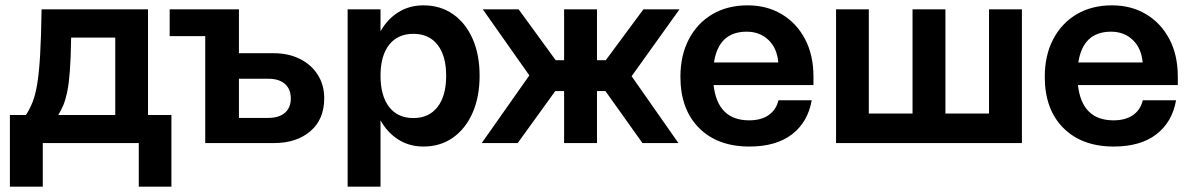

<svg xmlns="http://www.w3.org/2000/svg" viewBox="-20 -535 4460 718"><path d="M135.5 -500H533.5V-105H621V163H499V0H140V163H17V-105H77Q91 -126.5 101.5 -152.5Q112 -178.5 119 -220Q126 -261.5 130 -328.8Q134 -396 135.5 -500ZM198 -105H411V-394.5H246Q245 -318 241.2 -269.2Q237.5 -220.5 231.2 -190.8Q225 -161 216.8 -141.8Q208.5 -122.5 198 -105Z M1003.5 -336Q1059 -336 1101.8 -314.5Q1144.5 -293 1168.5 -255Q1192.5 -217 1192.5 -167.5Q1192.5 -88.5 1140.5 -44.2Q1088.5 0 1005 0H747.5V-400H614.5V-500H873.5V-336ZM982.5 -94Q1023 -94 1045.2 -113Q1067.5 -132 1067.5 -167Q1067.5 -202 1045.5 -221.2Q1023.5 -240.5 983.5 -240.5H873.5V-94Z M1280 -500H1403V-418Q1429 -464 1470 -489.5Q1511 -515 1563.5 -515Q1626.5 -515 1673.8 -482.2Q1721 -449.5 1747.2 -390.2Q1773.5 -331 1773.5 -252Q1773.5 -172.5 1747.2 -113Q1721 -53.5 1673.8 -20.2Q1626.5 13 1563.5 13Q1511 13 1470 -12.8Q1429 -38.5 1403 -85V163H1280ZM1648.5 -252Q1648.5 -326.5 1616.2 -367.5Q1584 -408.5 1526 -408.5Q1467.5 -408.5 1435.2 -367.5Q1403 -326.5 1403 -252Q1403 -176.5 1435.2 -135Q1467.5 -93.5 1526 -93.5Q1584 -93.5 1616.2 -135Q1648.5 -176.5 1648.5 -252Z M2089.5 -500H2212.5V-310H2245.5L2386 -500H2521L2342 -250L2517 0H2382.5L2244 -194.5H2212.5V0H2089.5V-194.5H2056.5L1916 0H1781.5L1959.5 -253L1785.5 -500H1919.5L2058 -310H2089.5Z M2524.5 -247.5Q2524.5 -328 2556 -388.2Q2587.5 -448.5 2644 -481.8Q2700.5 -515 2776 -515Q2848 -515 2903.5 -481.8Q2959 -448.5 2990.5 -388.8Q3022 -329 3022 -248.5V-217H2648.5Q2663.5 -85 2781.5 -85Q2827 -85 2855 -105Q2883 -125 2891 -160H3015.5Q3001 -78 2941.5 -32.5Q2882 13 2782.5 13Q2663 13 2593.8 -56.8Q2524.5 -126.5 2524.5 -247.5ZM2772 -416.5Q2667.5 -416.5 2650 -301.5H2890.5Q2886 -354.5 2853.8 -385.5Q2821.5 -416.5 2772 -416.5Z M3515.5 -110.5H3678.5V-500H3801.5V0H3106.5V-500H3229V-110.5H3392.5V-500H3515.5Z M3887 -247.5Q3887 -328 3918.5 -388.2Q3950 -448.5 4006.5 -481.8Q4063 -515 4138.5 -515Q4210.5 -515 4266 -481.8Q4321.5 -448.5 4353 -388.8Q4384.5 -329 4384.5 -248.5V-217H4011Q4026 -85 4144 -85Q4189.5 -85 4217.5 -105Q4245.5 -125 4253.5 -160H4378Q4363.5 -78 4304 -32.5Q4244.5 13 4145 13Q4025.5 13 3956.2 -56.8Q3887 -126.5 3887 -247.5ZM4134.5 -416.5Q4030 -416.5 4012.5 -301.5H4253Q4248.5 -354.5 4216.2 -385.5Q4184 -416.5 4134.5 -416.5Z"/></svg>

Font: Overused Grotesk SemiBold
Style: Regular
Weight: 610
Version: Version 0.004